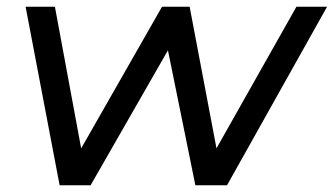

<svg xmlns="http://www.w3.org/2000/svg" viewBox="-20 -550 991 570"><path d="M157 0 56 -530H143L232 -50H187L461 -530H543L634 -50H589L860 -530H951L654 0H560L471 -438H500L249 0Z"/></svg>

Font: Montserrat Thin Medium
Style: Italic
Weight: 500
Italic angle: -11.3°
Version: Version 9.000